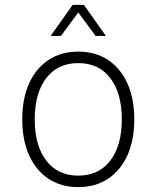

<svg xmlns="http://www.w3.org/2000/svg" viewBox="-20 -753 640 785"><path d="M300 12Q230 12 178.5 -22Q127 -56 99 -118Q71 -180 71 -265Q71 -350 99 -412Q127 -474 178.5 -508Q230 -542 300 -542Q370 -542 421.5 -508Q473 -474 501 -412Q529 -350 529 -265Q529 -180 501 -118Q473 -56 421.5 -22Q370 12 300 12ZM300 -35Q384 -35 431 -96.5Q478 -158 478 -265Q478 -372 431 -433.5Q384 -495 300 -495Q216 -495 169 -433.5Q122 -372 122 -265Q122 -158 169 -96.5Q216 -35 300 -35ZM187 -606 277 -733H323L413 -606H371L300 -702L229 -606Z"/></svg>

Font: Geist Mono ExtraLight
Style: Regular
Weight: 200
Monospace: yes
Designer: Basement.studio, Andrés Briganti, Mateo Zaragoza
Foundry: Basement.studio, Vercel, Andrés Briganti, Guido Ferreyra, Mateo Zaragoza
Version: Version 1.500; ttfautohint (v1.8.4.7-5d5b)